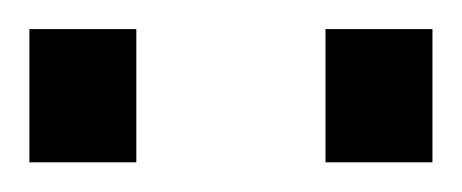

<svg xmlns="http://www.w3.org/2000/svg" viewBox="-32 -731 313 130"><path d="M188.4 -621.1V-711.3H260.8V-621.1ZM-12.1 -621.1V-711.3H60.3V-621.1Z"/></svg>

Font: Titillium Web
Style: Bold
Weight: 700
Designer: Mohamed Gaber, Accademia di Belle Arti di Urbino
Foundry: Kief Type Foundry, Accademia di Belle Arti di Urbino
Version: Version 3.000